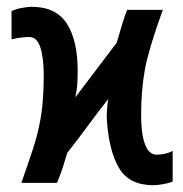

<svg xmlns="http://www.w3.org/2000/svg" viewBox="-20 -555 540 566"><path d="M295 -202Q294 -213 295.5 -232Q297 -251 299 -263Q269 -225 238.5 -183.5Q208 -142 178 -104Q173 -86 166 -64Q159 -42 148 -16H43Q62 -70 76 -112.5Q90 -155 96 -187Q103 -219 106 -256.5Q109 -294 109 -331Q109 -385 98.5 -416.5Q88 -448 62 -446Q57 -446 44 -444.5Q31 -443 14 -439V-522Q25 -528 43.5 -531.5Q62 -535 73 -535Q145 -535 177 -485.5Q209 -436 209 -346Q209 -329 208 -310Q207 -291 202 -268Q231 -306 263 -348.5Q295 -391 324 -429Q334 -464 342 -489.5Q350 -515 355 -526H460Q440 -471 427 -428Q414 -385 408 -355Q402 -323 399 -288Q396 -253 396 -217Q396 -160 407.5 -129.5Q419 -99 442 -99Q449 -99 462 -101Q475 -103 489 -110V-20Q478 -15 460.5 -12Q443 -9 432 -9Q361 -9 331 -59.5Q301 -110 295 -202Z"/></svg>

Font: D2Coding
Style: Bold
Weight: 700
Monospace: yes
Designer: Yong-Rak Park; Jeong-Hwan Yoon; Sang-Min Lee;
Foundry: NHN Corporation
Version: Version 1.3.2; Build 20180524